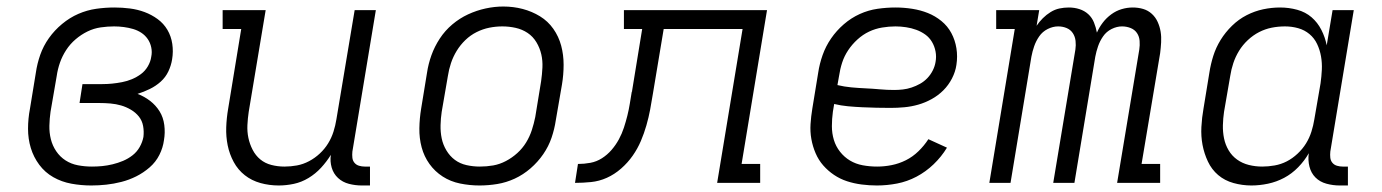

<svg xmlns="http://www.w3.org/2000/svg" viewBox="-20 -561 4240 589"><path d="M260 8Q229 8 199 2.5Q169 -3 143.5 -17.5Q118 -32 100.5 -55.5Q83 -79 74.5 -107Q66 -135 66 -166Q66 -197 72 -228L90 -338Q94 -366 103.5 -393Q113 -420 130 -444Q147 -468 170.5 -487.5Q194 -507 220.5 -518.5Q247 -530 275 -534Q303 -538 331 -538Q355 -538 378.5 -535Q402 -532 423.5 -524Q445 -516 463.5 -502.5Q482 -489 493.5 -469.5Q505 -450 508.5 -426.5Q512 -403 508 -379Q505 -360 496.5 -342Q488 -324 473 -310.5Q458 -297 439.5 -288Q421 -279 402 -273Q423 -265 440.5 -251.5Q458 -238 469.5 -219.5Q481 -201 484 -177.5Q487 -154 483 -131Q480 -108 469 -86Q458 -64 439 -47.5Q420 -31 398 -20Q376 -9 352.5 -3Q329 3 306 5.5Q283 8 260 8ZM262 -50Q278 -50 293.5 -51.5Q309 -53 325.5 -57Q342 -61 357.5 -67.5Q373 -74 386.5 -84.5Q400 -95 408.5 -110Q417 -125 420 -141Q422 -158 419 -174.5Q416 -191 406 -203.5Q396 -216 381.5 -224.5Q367 -233 351.5 -237.5Q336 -242 319 -243.5Q302 -245 284 -245H224L233 -303H294Q309 -303 324 -304.5Q339 -306 354.5 -309Q370 -312 384.5 -318Q399 -324 412 -333.5Q425 -343 433.5 -357.5Q442 -372 444 -387Q447 -401 444 -415.5Q441 -430 433 -441.5Q425 -453 413.5 -460.5Q402 -468 388.5 -472Q375 -476 360 -478Q345 -480 330 -480Q310 -480 289 -477Q268 -474 248.5 -464.5Q229 -455 212 -440.5Q195 -426 183 -407.5Q171 -389 164 -369Q157 -349 154 -328L135 -218Q132 -197 131.5 -175.5Q131 -154 136 -134Q141 -114 152.5 -97Q164 -80 181 -69Q198 -58 219 -54Q240 -50 262 -50Z M835 8Q806 8 779 0.5Q752 -7 731 -23.5Q710 -40 697 -64Q684 -88 678.5 -115Q673 -142 674 -170.5Q675 -199 680 -228L720 -472H663V-530H795L743 -218Q740 -198 739 -177.5Q738 -157 742 -138Q746 -119 755 -101.5Q764 -84 778.5 -72Q793 -60 812.5 -55Q832 -50 852 -50Q852 -50 852.5 -50Q853 -50 853 -50Q872 -50 891 -53.5Q910 -57 928 -66.5Q946 -76 961 -90Q976 -104 986.5 -121Q997 -138 1003 -157Q1009 -176 1012 -195L1068 -530H1133L1061 -96Q1060 -86 1061 -77Q1062 -68 1067.5 -61.5Q1073 -55 1081.5 -52.5Q1090 -50 1099 -50H1115V8H1090Q1070 8 1050.5 3Q1031 -2 1017 -15Q1003 -28 997.5 -47Q992 -66 995 -86Q982 -65 965 -46.5Q948 -28 926.5 -15Q905 -2 881.5 3Q858 8 835 8Z M1451 8Q1421 8 1391.5 2Q1362 -4 1338 -19.5Q1314 -35 1297.5 -58Q1281 -81 1273.5 -109Q1266 -137 1266.5 -167.5Q1267 -198 1272 -228L1290 -338Q1294 -365 1303.5 -391.5Q1313 -418 1329 -442.5Q1345 -467 1367.5 -486Q1390 -505 1416 -517Q1442 -529 1469.5 -535Q1497 -541 1524 -541Q1555 -541 1583.5 -533.5Q1612 -526 1636.5 -511Q1661 -496 1677.5 -472.5Q1694 -449 1701.5 -421Q1709 -393 1709 -362.5Q1709 -332 1704 -302L1685 -192Q1681 -165 1672 -138.5Q1663 -112 1646.5 -88Q1630 -64 1607.5 -44.5Q1585 -25 1559 -13Q1533 -1 1505.5 3.5Q1478 8 1451 8ZM1452 -50Q1473 -50 1493 -53.5Q1513 -57 1532 -67Q1551 -77 1567 -91.5Q1583 -106 1594 -124Q1605 -142 1611.5 -162Q1618 -182 1622 -202L1640 -312Q1643 -333 1644 -354Q1645 -375 1640.5 -394.5Q1636 -414 1625.5 -431.5Q1615 -449 1598.5 -460Q1582 -471 1562 -475.5Q1542 -480 1521 -480Q1501 -480 1481 -476Q1461 -472 1442 -462.5Q1423 -453 1407.5 -438Q1392 -423 1381 -405Q1370 -387 1363.5 -367.5Q1357 -348 1354 -328L1335 -218Q1332 -198 1331.5 -177Q1331 -156 1335 -136.5Q1339 -117 1349.5 -99.5Q1360 -82 1375.5 -70.5Q1391 -59 1411 -54.5Q1431 -50 1452 -50Z M1744 0 1753 -58Q1772 -58 1791 -61.5Q1810 -65 1826.5 -75.5Q1843 -86 1856 -101Q1869 -116 1878.5 -133.5Q1888 -151 1894 -169.5Q1900 -188 1904.5 -206Q1909 -224 1912 -242.5Q1915 -261 1918 -279Q1918 -280 1918.5 -280Q1919 -280 1919 -280V-281Q1919 -282 1919 -282Q1919 -282 1919 -282L1950 -472H1894V-530H2333L2255 -58H2312V0H2180L2258 -472H2016L1983 -274Q1979 -249 1974.5 -225Q1970 -201 1963 -176.5Q1956 -152 1946 -128.5Q1936 -105 1921 -83.5Q1906 -62 1885.5 -44Q1865 -26 1841.5 -15.5Q1818 -5 1793 -2.5Q1768 0 1744 0Z M2670 8Q2647 8 2623.5 5Q2600 2 2578.5 -5Q2557 -12 2538.5 -24.5Q2520 -37 2505.5 -53.5Q2491 -70 2482 -91Q2473 -112 2469 -134.5Q2465 -157 2466.5 -180.5Q2468 -204 2472 -228L2490 -338Q2494 -365 2503.5 -392Q2513 -419 2529.5 -443Q2546 -467 2568.5 -486.5Q2591 -506 2617.5 -518Q2644 -530 2672 -534Q2700 -538 2727 -538Q2753 -538 2778.5 -534Q2804 -530 2826.5 -521Q2849 -512 2868 -496.5Q2887 -481 2898.5 -459.5Q2910 -438 2914 -413Q2918 -388 2914 -362Q2911 -341 2900.5 -320.5Q2890 -300 2874 -284Q2858 -268 2838 -257Q2818 -246 2797 -240Q2776 -234 2754.5 -232Q2733 -230 2712 -230Q2690 -230 2668.5 -230.5Q2647 -231 2625 -232Q2603 -233 2581.5 -235Q2560 -237 2539 -242L2535 -218Q2532 -196 2532 -174Q2532 -152 2538 -132Q2544 -112 2557 -95.5Q2570 -79 2587.5 -68.5Q2605 -58 2626.5 -54Q2648 -50 2671 -50Q2693 -50 2715.5 -54.5Q2738 -59 2759 -69.5Q2780 -80 2797.5 -97Q2815 -114 2828 -134L2885 -108Q2868 -80 2844 -57Q2820 -34 2791.5 -19Q2763 -4 2732 2Q2701 8 2670 8ZM2723 -285Q2736 -285 2749.5 -286.5Q2763 -288 2776.5 -292.5Q2790 -297 2802.5 -304Q2815 -311 2825 -321.5Q2835 -332 2841.5 -345Q2848 -358 2850 -371Q2853 -387 2850 -403Q2847 -419 2839 -432.5Q2831 -446 2818.5 -455Q2806 -464 2791 -469.5Q2776 -475 2759.5 -477.5Q2743 -480 2727 -480Q2707 -480 2686 -476.5Q2665 -473 2646 -464Q2627 -455 2610.5 -440Q2594 -425 2582 -407Q2570 -389 2563.5 -369Q2557 -349 2554 -328L2549 -300Q2570 -295 2591.5 -293Q2613 -291 2635 -290Q2657 -289 2679 -287Q2701 -285 2723 -285Z M3015 0 3093 -472H3036V-530H3168L3160 -482Q3168 -494 3179 -505Q3190 -516 3203 -524Q3216 -532 3230 -535Q3244 -538 3259 -538Q3276 -538 3291.5 -533Q3307 -528 3318.5 -517.5Q3330 -507 3336 -492Q3342 -477 3345 -461Q3352 -477 3363 -491.5Q3374 -506 3389 -517Q3404 -528 3421 -533Q3438 -538 3455 -538Q3472 -538 3487 -533.5Q3502 -529 3513.5 -518.5Q3525 -508 3531.5 -493.5Q3538 -479 3540.5 -463.5Q3543 -448 3542 -431Q3541 -414 3539 -398L3482 -58H3539V0H3407L3475 -409Q3477 -422 3476 -435.5Q3475 -449 3468 -459.5Q3461 -470 3448.5 -475Q3436 -480 3422 -480Q3406 -480 3390 -472Q3374 -464 3364 -449.5Q3354 -435 3348.5 -419Q3343 -403 3340 -387L3276 0H3211L3279 -409Q3281 -422 3279.5 -435.5Q3278 -449 3271 -459.5Q3264 -470 3252 -475Q3240 -480 3226 -480Q3210 -480 3194 -472Q3178 -464 3168 -449.5Q3158 -435 3152.5 -419Q3147 -403 3144 -387L3080 0Z M3819 8Q3791 8 3764 0.5Q3737 -7 3717 -24Q3697 -41 3685.5 -65.5Q3674 -90 3669 -116.5Q3664 -143 3665.5 -171.5Q3667 -200 3672 -228L3690 -338Q3694 -364 3702 -389.5Q3710 -415 3724.5 -438.5Q3739 -462 3759.5 -482Q3780 -502 3804.5 -514.5Q3829 -527 3855 -532.5Q3881 -538 3907 -538Q3934 -538 3959.5 -531Q3985 -524 4003.5 -508Q4022 -492 4033.5 -469.5Q4045 -447 4050 -422L4068 -530H4133L4061 -96Q4060 -86 4061 -77Q4062 -68 4067.5 -61.5Q4073 -55 4081.5 -52.5Q4090 -50 4099 -50H4115V8H4090Q4069 8 4049 2.5Q4029 -3 4015.5 -16.5Q4002 -30 3997 -50Q3992 -70 3995 -91Q3982 -68 3962.5 -48Q3943 -28 3919.5 -15.5Q3896 -3 3870 2.5Q3844 8 3819 8ZM3852 -50Q3871 -50 3890.5 -53.5Q3910 -57 3927.5 -66Q3945 -75 3960.5 -89.5Q3976 -104 3986.5 -121Q3997 -138 4003 -157Q4009 -176 4012 -195L4031 -305Q4034 -326 4035 -347Q4036 -368 4032.5 -388Q4029 -408 4020.5 -426Q4012 -444 3997 -456.5Q3982 -469 3962.5 -474.5Q3943 -480 3922 -480Q3901 -480 3881 -476Q3861 -472 3842.5 -462.5Q3824 -453 3808 -438Q3792 -423 3781 -405Q3770 -387 3763.5 -367.5Q3757 -348 3754 -328L3735 -218Q3732 -198 3731.5 -177Q3731 -156 3735 -136.5Q3739 -117 3749 -100Q3759 -83 3775 -71.5Q3791 -60 3811 -55Q3831 -50 3852 -50Z"/></svg>

Font: Iosevka Curly Slab LtEx
Style: Italic
Weight: 300
Width: 7
Italic angle: -9°
Monospace: yes
Designer: Belleve Invis
Foundry: Belleve Invis
Version: Version 11.1.0; ttfautohint (v1.8.3)